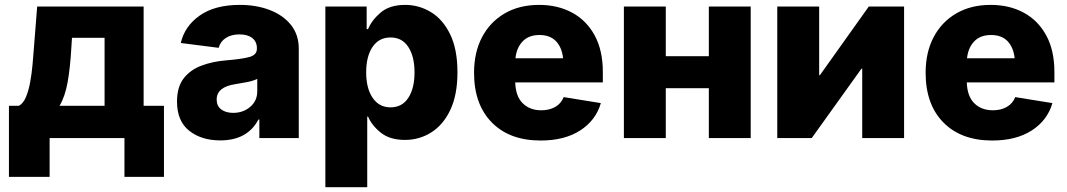

<svg xmlns="http://www.w3.org/2000/svg" viewBox="-20 -573 4429 797"><path d="M17.1 161.1V-133.8H58.1Q76.2 -143.1 87.4 -169.4Q98.6 -195.8 105.2 -231.7Q111.8 -267.6 115.2 -306.2Q118.7 -344.7 121.1 -378.9L134.3 -545.9H576.2V-133.8H660.6V161.1H496.6V0H186V161.1ZM227.1 -133.8H414.1V-416H278.8L276.4 -378.9Q271.5 -291.5 260.7 -231.7Q250 -171.9 227.1 -133.8Z M894.5 9.8Q815.9 9.8 765.4 -30.3Q714.8 -70.3 714.8 -151.4Q714.8 -211.9 742.4 -247.6Q770 -283.2 816.2 -300.5Q862.3 -317.9 917.5 -322.3Q987.3 -328.1 1016.8 -336.9Q1046.4 -345.7 1046.4 -370.6V-373Q1046.4 -399.9 1027.3 -415Q1008.3 -430.2 974.1 -430.2Q939.9 -430.2 917.2 -415.3Q894.5 -400.4 887.7 -374.5L730.5 -394.5Q746.1 -463.9 808.8 -508.3Q871.6 -552.7 975.6 -552.7Q1044.9 -552.7 1100.3 -531.2Q1155.8 -509.8 1188 -469.2Q1220.2 -428.7 1220.2 -371.1V0H1056.6V-76.7H1052.7Q1006.8 9.8 894.5 9.8ZM947.8 -104.5Q989.3 -104.5 1018.6 -129.4Q1047.9 -154.3 1047.9 -194.3V-245.6Q1033.2 -237.8 1006.6 -232.4Q980 -227.1 956.5 -223.6Q879.4 -211.9 879.4 -159.7Q879.4 -132.8 898.4 -118.7Q917.5 -104.5 947.8 -104.5Z M1330.6 204.1V-545.9H1502V-452.1H1507.8Q1523.4 -489.7 1560.5 -521.2Q1597.7 -552.7 1662.1 -552.7Q1719.2 -552.7 1768.8 -522.7Q1818.4 -492.7 1848.6 -430.7Q1878.9 -368.7 1878.9 -272.5Q1878.9 -179.7 1849.6 -117.4Q1820.3 -55.2 1770.8 -23.7Q1721.2 7.8 1661.1 7.8Q1599.1 7.8 1561.8 -21.5Q1524.4 -50.8 1507.8 -88.9H1504.4V204.1ZM1601.1 -127.4Q1649.4 -127.4 1675 -167Q1700.7 -206.5 1700.7 -272.5Q1700.7 -338.4 1675 -377.9Q1649.4 -417.5 1601.1 -417.5Q1553.2 -417.5 1526.6 -378.4Q1500 -339.4 1500 -272.5Q1500 -206.5 1526.9 -167Q1553.7 -127.4 1601.1 -127.4Z M2224.1 10.3Q2095.2 10.3 2021.5 -64.7Q1947.8 -139.6 1947.8 -271Q1947.8 -355.5 1981 -418.7Q2014.2 -481.9 2075 -517.3Q2135.7 -552.7 2217.8 -552.7Q2295.4 -552.7 2355 -520.5Q2414.6 -488.3 2448.5 -426Q2482.4 -363.8 2482.4 -273.9V-231H2118.7Q2120.6 -172.9 2150.1 -144Q2179.7 -115.2 2227.1 -115.2Q2260.7 -115.2 2285.2 -129.4Q2309.6 -143.6 2319.8 -169.9L2474.1 -145Q2453.6 -73.7 2388.7 -31.7Q2323.7 10.3 2224.1 10.3ZM2119.6 -331.1H2317.4Q2312.5 -376.5 2287.8 -402.1Q2263.2 -427.7 2219.2 -427.7Q2175.3 -427.7 2149.9 -401.6Q2124.5 -375.5 2119.6 -331.1Z M2743.7 -545.9V-339.8H2922.4V-545.9H3096.2V0H2922.4V-207H2743.7V0H2569.8V-545.9Z M3732.9 0H3559.1V-287.6H3555.7L3349.6 0H3206.5V-545.9H3380.4V-260.7H3383.3L3586.4 -545.9H3732.9Z M4098.6 10.3Q3969.7 10.3 3896 -64.7Q3822.3 -139.6 3822.3 -271Q3822.3 -355.5 3855.5 -418.7Q3888.7 -481.9 3949.5 -517.3Q4010.3 -552.7 4092.3 -552.7Q4169.9 -552.7 4229.5 -520.5Q4289.1 -488.3 4323 -426Q4356.9 -363.8 4356.9 -273.9V-231H3993.2Q3995.1 -172.9 4024.7 -144Q4054.2 -115.2 4101.6 -115.2Q4135.3 -115.2 4159.7 -129.4Q4184.1 -143.6 4194.3 -169.9L4348.6 -145Q4328.1 -73.7 4263.2 -31.7Q4198.2 10.3 4098.6 10.3ZM3994.1 -331.1H4191.9Q4187 -376.5 4162.4 -402.1Q4137.7 -427.7 4093.8 -427.7Q4049.8 -427.7 4024.4 -401.6Q3999 -375.5 3994.1 -331.1Z"/></svg>

Font: Inter Extra Bold
Style: Regular
Weight: 800
Designer: Rasmus Andersson
Foundry: rsms
Version: Version 4.000;git-3c8e0fc